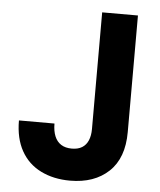

<svg xmlns="http://www.w3.org/2000/svg" viewBox="-52 -745 670 802"><g transform="rotate(5 283.5 -344.0)"><path d="M271 12Q202 12 148.5 -14.5Q95 -41 66 -93Q37 -145 37 -220H186Q186 -189 195 -167Q204 -145 222 -133.5Q240 -122 267 -122Q293 -122 310 -132.5Q327 -143 335.5 -163Q344 -183 344 -211V-700H494V-211Q494 -102 433.5 -45Q373 12 271 12Z"/></g></svg>

Font: DM Sans 9pt Black
Style: Regular
Weight: 900
Version: Version 4.004;gftools[0.9.30]